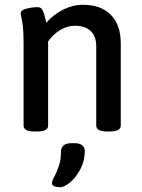

<svg xmlns="http://www.w3.org/2000/svg" viewBox="-20 -550 597 806"><path d="M79 -23V-364Q79 -430 73 -460Q67 -490 67 -494Q67 -508 92 -514Q117 -520 138 -520Q153 -520 159.5 -506Q166 -492 169.5 -476Q173 -460 174 -454Q204 -489 245 -509.5Q286 -530 328 -530Q404 -530 445.5 -487.5Q487 -445 487 -368V-23Q487 2 441 2H430Q384 2 384 -23V-356Q384 -397 361 -419.5Q338 -442 294 -442Q262 -442 232 -423.5Q202 -405 182 -376V-23Q182 2 136 2H125Q79 2 79 -23ZM198 219Q198 210 208 192Q220 169 228 144.5Q236 120 236 86Q236 70 247 60.5Q258 51 281 51H293Q314 51 325 60Q336 69 336 84Q336 124 318 159Q300 194 275 215Q250 236 232 236Q219 236 208.5 232Q198 228 198 219Z"/></svg>

Font: Asap-Medium
Style: Regular
Weight: 500
Designer: Pablo Cosgaya
Foundry: Omnibus-Type
Version: Version 2.000; ttfautohint (v1.8)